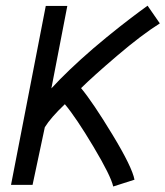

<svg xmlns="http://www.w3.org/2000/svg" viewBox="-20 -660 593 688"><path d="M270.5 -344.2Q313 -293 383.3 -177Q453.6 -61 461.9 -16.1L385.7 8.3Q377 -30.3 314.9 -134.3Q252.9 -238.3 212.4 -286.6Q162.1 -238.8 140.6 -204.1L96.7 2.4H19.5L144 -638.7H221.2L164.1 -343.3Q223.6 -408.2 314 -486.3Q363.3 -528.3 408.7 -564Q454.1 -599.6 480.5 -618.9Q506.8 -638.2 508.8 -639.6L552.7 -576.2Q486.3 -534.2 399.9 -460.4Q313.5 -386.7 270.5 -344.2Z"/></svg>

Font: Fantasque Sans Mono
Style: Italic
Weight: 400
Italic angle: -11°
Monospace: yes
Designer: Jany Belluz
Version: Version 1.8.0 ; ttfautohint (v1.8.2)